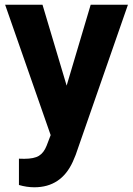

<svg xmlns="http://www.w3.org/2000/svg" viewBox="-20 -565 558 805"><path d="M259.4 -206 360.2 -545.1H516.4L297.2 84.6L285.1 113.4Q236.3 220.2 123.9 220.2Q92.2 220.2 59.4 210.6V100.3L81.6 100.8Q122.9 100.8 143.3 88.2Q163.7 75.6 175.3 46.3L192.4 1.5L1.5 -545.1H158.2Z"/></svg>

Font: Vazir FD
Style: Bold
Weight: 700
Foundry: DejaVu fonts team - Redesigned by Saber Rastikerdar
Version: Version 21.10;October 20, 2019;FontCreator 12.0.0.2547 64-bi